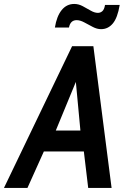

<svg xmlns="http://www.w3.org/2000/svg" viewBox="-62 -928 624 948"><path d="M-42.5 0 294 -700H399L489 0H373.5L352 -180H154.5L73.5 0ZM213.5 -283.5H335L312.5 -523.5ZM437 -784Q417 -784 395.8 -795.2Q374.5 -806.5 354 -817.5Q333.5 -828.5 316.5 -828.5Q285.5 -828.5 278.5 -792H209Q218 -848 242.5 -878.2Q267 -908.5 304.5 -908.5Q326 -908.5 346.5 -897.5Q367 -886.5 386 -875.5Q405 -864.5 421.5 -864.5Q434 -864.5 443.5 -873Q453 -881.5 456.5 -903.5H529Q518.5 -840 495 -812Q471.5 -784 437 -784Z"/></svg>

Font: Cabin Condensed SemiBold
Style: Italic
Weight: 600
Width: 3
Italic angle: -10°
Designer: Pablo Impallari
Foundry: Pablo Impallari. http://www.impallari.com Igino Marini. http://www.ikern.com
Version: Version 3.001; ttfautohint (v1.8.3)